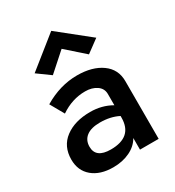

<svg xmlns="http://www.w3.org/2000/svg" viewBox="-177 -829 862 944"><g transform="rotate(-30 254.0 -357.0)"><path d="M137 -136Q137 -72 222 -72Q345 -72 345 -182V-191Q300 -214 241 -214Q190 -214 163.5 -193.5Q137 -173 137 -136ZM114 -338 70 -416Q162 -471 259 -471Q345 -471 398 -433Q451 -395 451 -328V0H345V-66Q325 -30 283.5 -10Q242 10 189 10Q115 10 71.5 -26.5Q28 -63 28 -126Q28 -201 82.5 -242Q137 -283 225 -283Q291 -283 345 -252V-316Q345 -347 319 -365Q293 -383 254 -383Q180 -383 114 -338ZM259 -622 157 -531 84 -584 259 -724 434 -584 362 -531Z"/></g></svg>

Font: Renner* Medium
Style: Medium
Weight: 500
Version: Version 003.000 ; ttfautohint (v0.97) -l 8 -r 50 -G 200 -x 1